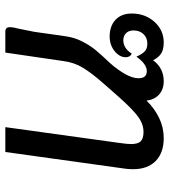

<svg xmlns="http://www.w3.org/2000/svg" viewBox="22 -642 620 703"><g transform="rotate(90 331.5 -290.0)"><path d="M599 -468Q599 -449 597 -438L536 0H445L503 -419Q507 -447 507 -460Q507 -486 496.5 -496Q486 -506 463 -506Q440 -506 419 -494Q398 -482 368.5 -452Q339 -422 283 -357Q247 -316 227.5 -284Q208 -252 203 -212L172 0H96Q79 0 79 -16Q79 -29 85 -51Q93 -90 96 -106L112 -219Q117 -254 131.5 -282Q146 -310 161.5 -329Q177 -348 211 -384Q235 -411 250.5 -438.5Q266 -466 266 -488Q266 -518 240 -518Q214 -518 187 -480Q177 -502 167 -511Q157 -520 139 -520Q118 -520 104.5 -506Q91 -492 91 -469Q91 -452 101 -442Q111 -432 127 -432Q156 -432 176 -463Q189 -457 189 -441Q189 -418 166.5 -400Q144 -382 113 -382Q75 -382 52 -403.5Q29 -425 29 -463Q29 -512 59.5 -546Q90 -580 135 -580Q161 -580 175.5 -570.5Q190 -561 200 -541Q229 -580 277 -580Q306 -580 325 -563.5Q344 -547 348 -517Q376 -546 411 -563Q446 -580 485 -580Q539 -580 569 -550.5Q599 -521 599 -468Z"/></g></svg>

Font: Krub Medium
Style: Italic
Weight: 500
Italic angle: -8°
Designer: Ekaluck Peanpanawate
Foundry: Cadson Demak Co.,Ltd.
Version: Version 1.000; ttfautohint (v1.6)